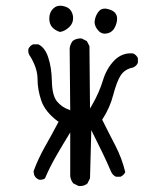

<svg xmlns="http://www.w3.org/2000/svg" viewBox="-20 -624 540 654"><path d="M390.6 -22Q401.4 -26.9 406.7 -37.6Q395 -85.9 372.8 -128.4Q350.6 -170.9 328.1 -216.3Q354.5 -256.8 365.7 -300.8Q377.9 -346.7 391.1 -367.2Q405.3 -388.7 433.1 -394Q444.8 -398.9 449.7 -410.2V-425.8Q444.8 -437 433.6 -441.9Q429.2 -442.4 425.3 -442.4Q394 -442.4 370.1 -418.9Q342.8 -391.1 330.6 -350.1Q317.4 -307.6 294.9 -268.6L286.6 -254.4L284.7 -466.8L275.9 -483.9L258.8 -492.7Q255.9 -493.2 252.9 -493.2Q250 -493.2 245.6 -492.2Q235.8 -490.7 227.5 -484.4Q219.2 -473.6 217.3 -459.5L219.2 -248.5L213.4 -251Q190.9 -258.8 174.3 -278.3Q157.7 -298.3 156.7 -347.7Q155.8 -394.5 144 -429.2Q133.3 -461.9 110.4 -473.1H92.8Q81.5 -468.3 76.7 -457Q76.2 -454.6 76.2 -452.1Q76.2 -439.9 83.5 -431.2Q107.9 -390.6 107.9 -354.5Q107.9 -318.4 121.1 -279.8Q134.8 -242.2 176.3 -211.4L179.7 -209.5Q156.2 -165 133.1 -124.3Q109.9 -83.5 94.2 -40.5L96.2 -28.3Q101.1 -17.1 112.3 -12.2Q115.2 -11.7 117.2 -11.7Q127 -11.7 133.3 -16.6Q148.9 -53.2 169.2 -88.9Q189.5 -124.5 219.2 -172.9V-23.9Q221.2 -9.8 229.5 0.5L247.1 9.3Q249.5 9.8 252 9.8Q267.6 9.8 277.8 1L286.6 -16.6L291 -180.7Q314.5 -133.8 329.6 -102.5Q344.7 -71.3 358.4 -39.1Q363.8 -27.3 375 -22ZM350.6 -592.3Q342.3 -594.7 338.1 -594.7Q334 -594.7 331.5 -594.2Q323.7 -592.8 317.9 -586.9Q306.6 -574.2 303.2 -557.1Q302.2 -553.2 302.2 -549.3Q302.2 -534.7 313.5 -521.5Q323.2 -509.3 336.9 -509.3Q361.3 -510.3 371.6 -531.7Q378.9 -546.9 378.9 -560.1Q378.9 -584.5 350.6 -592.3ZM229 -562Q229 -574.2 223.6 -584Q216.8 -597.7 200.2 -602.1Q191.9 -604.5 186.8 -604.5Q181.6 -604.5 178.7 -604Q169.9 -602.5 163.1 -596.2L160.6 -594.2Q147.9 -581.1 147.9 -561Q147.9 -541 159.2 -529.8Q167.5 -521 184.1 -515.1Q201.7 -517.6 217.3 -533.2Q229 -545.4 229 -562Z"/></svg>

Font: Bakudai
Style: Light
Weight: 300
Version: Version 1.48